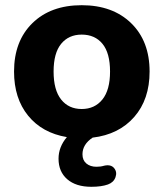

<svg xmlns="http://www.w3.org/2000/svg" viewBox="-20 -521 629 738"><path d="M331 197Q272 197 238.5 168Q205 139 205 89Q205 44 237 6Q142 -10 88 -76.5Q34 -143 34 -246Q34 -363 104.5 -432Q175 -501 294 -501Q413 -501 484 -432Q555 -363 555 -246Q555 -139 496 -71.5Q437 -4 336 8Q297 34 297 72Q297 95 312 107.5Q327 120 351 120Q367 120 380 116Q406 110 418.5 125Q431 140 424 160Q417 180 395 188Q370 197 331 197ZM294 -388Q244 -388 215 -352.5Q186 -317 186 -246Q186 -175 215 -138.5Q244 -102 294 -102Q344 -102 373.5 -138.5Q403 -175 403 -246Q403 -317 374 -352.5Q345 -388 294 -388Z"/></svg>

Font: Nunito ExtraBold
Style: Regular
Weight: 800
Designer: Vernon Adams
Foundry: Vernon Adams
Version: Version 3.602